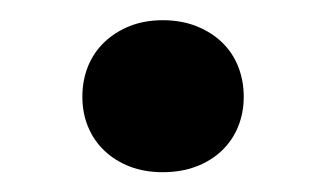

<svg xmlns="http://www.w3.org/2000/svg" viewBox="-20 -165 331 190"><path d="M61.5 -69.3Q61.5 -85.4 67.1 -99.4Q72.8 -113.3 83.3 -123.3Q93.8 -133.3 108.4 -139.2Q123 -145 141.1 -145Q159.2 -145 174.1 -139.2Q189 -133.3 199.5 -123.3Q210 -113.3 215.6 -99.4Q221.2 -85.4 221.2 -69.3Q221.2 -53.2 215.6 -39.6Q210 -25.9 199.5 -15.9Q189 -5.9 174.1 -0.2Q159.2 5.4 141.1 5.4Q123 5.4 108.4 -0.2Q93.8 -5.9 83.3 -15.9Q72.8 -25.9 67.1 -39.6Q61.5 -53.2 61.5 -69.3Z"/></svg>

Font: Millunium
Style: Bold
Weight: 700
Designer: kolcsarzsolt
Foundry: Kolcsar Szilard Zsolt
Version: Version 2.000980; 2016